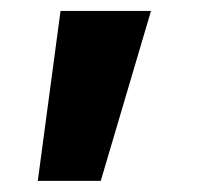

<svg xmlns="http://www.w3.org/2000/svg" viewBox="-20 -136 371 347"><path d="M48.3 190.9 89.4 -116.2H252.9L162.1 190.9Z"/></svg>

Font: Inter 18pt ExtraBold
Style: Regular
Weight: 800
Designer: Rasmus Andersson
Foundry: rsms
Version: Version 4.001;git-66647c0bb